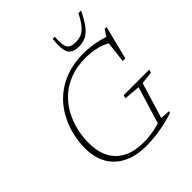

<svg xmlns="http://www.w3.org/2000/svg" viewBox="-244 -1079 1252 1252"><g transform="rotate(-45 382.0 -453.0)"><path d="M386 -19Q413 -19 441.8 -21.8Q470.5 -24.5 500.2 -31.2Q530 -38 560 -49L536.5 -27L619 -297.5L506.5 -307L513.5 -329H749.5L742.5 -307L656.5 -297.5L581.5 -50.5L648.5 -46.5L644.5 -33.5Q608 -21 565.5 -11.2Q523 -1.5 477.2 4.2Q431.5 10 384 10Q293.5 10 227.5 -21.8Q161.5 -53.5 125.8 -114.2Q90 -175 90 -261Q90 -326.5 106.2 -390.8Q122.5 -455 155.8 -512.2Q189 -569.5 240.5 -613.5Q292 -657.5 362 -682.8Q432 -708 521.5 -708Q559 -708 596.2 -702.8Q633.5 -697.5 666.2 -688.8Q699 -680 722 -669L693 -665L731.5 -722.5H749L690.5 -491H666.5L687 -665.5L710.5 -619Q667 -652 615 -664.8Q563 -677.5 509.5 -677.5Q429.5 -677.5 367.8 -654Q306 -630.5 261.2 -590Q216.5 -549.5 187.8 -497.2Q159 -445 145.2 -387Q131.5 -329 131.5 -271.5Q131.5 -188 162 -131.8Q192.5 -75.5 249.5 -47.2Q306.5 -19 386 -19ZM537 -794Q568 -794 592 -805Q616 -816 637.8 -842.5Q659.5 -869 682.5 -916H707.5Q677 -854 650.8 -820Q624.5 -786 596.2 -772.5Q568 -759 531.5 -759Q493.5 -759 472.2 -773Q451 -787 445 -821.2Q439 -855.5 445.5 -916H465.5Q461.5 -869 466.5 -842.2Q471.5 -815.5 488.8 -804.8Q506 -794 537 -794Z"/></g></svg>

Font: Newsreader 9pt ExtraLight
Style: Italic
Weight: 250
Italic angle: -17°
Designer: Hugues Gentile
Foundry: Production Type
Version: Version 1.003